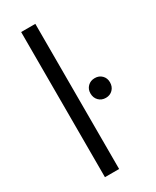

<svg xmlns="http://www.w3.org/2000/svg" viewBox="-192 -794 689 848"><g transform="rotate(-30 152.5 -370.0)"><path d="M76.3 -740.2H148.6V0H76.3ZM255.7 -301.1Q233.9 -301.1 219.8 -315.4Q205.7 -329.7 205.7 -352.1Q205.7 -373.7 219.8 -387.6Q233.9 -401.6 255.7 -401.6Q277.2 -401.6 291.2 -387.6Q305.2 -373.7 305.2 -352.1Q305.2 -329.7 291.2 -315.4Q277.2 -301.1 255.7 -301.1Z"/></g></svg>

Font: DavidDev Light
Style: Regular
Weight: 300
Designer: David.dev
Foundry: David.dev
Version: Version 1.001;FEAKit 1.0